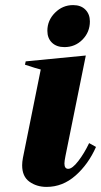

<svg xmlns="http://www.w3.org/2000/svg" viewBox="-20 -724 397 754"><path d="M166 -603Q166 -644 196 -674Q226 -704 267 -704Q298 -704 315.5 -686Q333 -668 333 -640Q333 -598 304 -568.5Q275 -539 233 -539Q202 -539 184 -556.5Q166 -574 166 -603ZM67 -75Q67 -88 70 -104L140 -451Q126 -454 78 -470L81 -483L317 -506L237 -111Q233 -91 233 -82Q233 -61 248 -61Q264 -61 287.5 -91.5Q311 -122 330 -162L357 -147Q327 -79 276.5 -34.5Q226 10 163 10Q124 10 95.5 -10.5Q67 -31 67 -75Z"/></svg>

Font: Trirong ExtraBold
Style: Italic
Weight: 800
Italic angle: -12°
Designer: Katatrad Team
Foundry: CadsonDemak
Version: Version 1.001